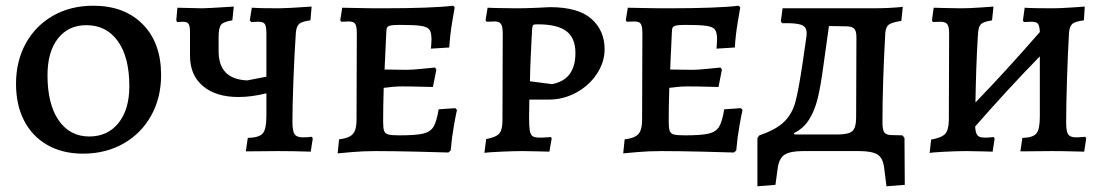

<svg xmlns="http://www.w3.org/2000/svg" viewBox="-20 -528 3861 671"><path d="M36 -235Q36 -315 70.5 -377Q105 -439 166 -473.5Q227 -508 306 -508Q415 -508 479 -443Q543 -378 543 -266Q543 -186 508 -123.5Q473 -61 411 -26Q349 9 270 9Q199 9 146 -21Q93 -51 64.5 -106Q36 -161 36 -235ZM432 -227Q432 -328 392 -384Q352 -440 282 -440Q219 -440 182.5 -393.5Q146 -347 146 -265Q146 -164 185 -107.5Q224 -51 292 -51Q356 -51 394 -98Q432 -145 432 -227Z M1073 -44 1066 2Q1004 0 952 0L839 1L846 -46Q886 -47 898.5 -62Q911 -77 911 -121V-202Q860 -189 813 -189Q735 -189 689.5 -227Q644 -265 644 -333V-416Q644 -437 639 -444.5Q634 -452 620 -452L599 -451L596 -457L600 -501L687 -499Q703 -499 797 -505L792 -457Q761 -452 752.5 -441.5Q744 -431 744 -398V-351Q743 -251 844 -247L911 -260V-411Q911 -436 905.5 -444Q900 -452 883 -452L858 -451L853 -457L860 -501Q884 -499 955 -499Q981 -499 1069 -505L1065 -457Q1035 -453 1025.5 -444.5Q1016 -436 1014 -414Q1009 -341 1005.5 -250.5Q1002 -160 1002 -102Q1002 -70 1009.5 -59Q1017 -48 1038 -48Q1056 -48 1070 -50Z M1165 -41Q1200 -45 1213 -59.5Q1226 -74 1226 -108L1227 -411Q1227 -436 1221.5 -444.5Q1216 -453 1199 -453L1173 -452L1169 -457L1176 -501Q1190 -501 1229.5 -500Q1269 -499 1315 -499Q1488 -499 1564 -508L1569 -502Q1567 -490 1560 -449Q1553 -408 1550 -362L1486 -358Q1486 -361 1487 -370.5Q1488 -380 1488 -390Q1488 -414 1481 -424Q1474 -434 1452 -437.5Q1430 -441 1378 -441Q1355 -441 1345.5 -439Q1336 -437 1333 -432Q1330 -427 1330 -414L1324 -285L1402 -284Q1420 -284 1454.5 -287.5Q1489 -291 1500 -292L1505 -285L1493 -224Q1482 -224 1450.5 -225Q1419 -226 1384 -226Q1358 -226 1321 -221Q1319 -157 1319 -102Q1319 -80 1322.5 -70.5Q1326 -61 1337 -58Q1348 -55 1375 -55Q1433 -55 1458.5 -61Q1484 -67 1495 -85Q1506 -103 1513 -146L1571 -150L1577 -144Q1574 -132 1566.5 -90Q1559 -48 1555 -2L1547 5Q1521 4 1436.5 2Q1352 0 1293 0Q1249 0 1210 3.5Q1171 7 1160 8Z M1679 -42Q1713 -48 1724.5 -61Q1736 -74 1736 -107L1737 -411Q1737 -435 1731 -444Q1725 -453 1710 -453L1681 -452L1677 -457L1684 -501Q1699 -501 1713 -500L1784 -499Q1814 -499 1850.5 -500.5Q1887 -502 1902 -503Q2001 -503 2047 -462Q2093 -421 2093 -356Q2093 -311 2066 -270Q2039 -229 1994 -204.5Q1949 -180 1899 -180H1830L1829 -118Q1829 -86 1831.5 -71.5Q1834 -57 1841.5 -52Q1849 -47 1866 -47Q1879 -47 1890.5 -48Q1902 -49 1906 -49L1908 -44L1900 2Q1889 2 1861 1Q1833 0 1806 0Q1777 0 1732.5 2Q1688 4 1673 6ZM1991 -343Q1991 -395 1959.5 -419Q1928 -443 1859 -443Q1847 -443 1844 -441Q1841 -439 1840 -430L1838 -396Q1837 -372 1835 -333.5Q1833 -295 1832 -244L1909 -234Q1991 -249 1991 -343Z M2163 -41Q2198 -45 2211 -59.5Q2224 -74 2224 -108L2225 -411Q2225 -436 2219.5 -444.5Q2214 -453 2197 -453L2171 -452L2167 -457L2174 -501Q2188 -501 2227.5 -500Q2267 -499 2313 -499Q2486 -499 2562 -508L2567 -502Q2565 -490 2558 -449Q2551 -408 2548 -362L2484 -358Q2484 -361 2485 -370.5Q2486 -380 2486 -390Q2486 -414 2479 -424Q2472 -434 2450 -437.5Q2428 -441 2376 -441Q2353 -441 2343.5 -439Q2334 -437 2331 -432Q2328 -427 2328 -414L2322 -285L2400 -284Q2418 -284 2452.5 -287.5Q2487 -291 2498 -292L2503 -285L2491 -224Q2480 -224 2448.5 -225Q2417 -226 2382 -226Q2356 -226 2319 -221Q2317 -157 2317 -102Q2317 -80 2320.5 -70.5Q2324 -61 2335 -58Q2346 -55 2373 -55Q2431 -55 2456.5 -61Q2482 -67 2493 -85Q2504 -103 2511 -146L2569 -150L2575 -144Q2572 -132 2564.5 -90Q2557 -48 2553 -2L2545 5Q2519 4 2434.5 2Q2350 0 2291 0Q2247 0 2208 3.5Q2169 7 2158 8Z M3142 118 3078 123 3070 59Q3066 24 3046.5 12Q3027 0 2983 0H2786Q2743 0 2723 12Q2703 24 2698 59L2690 118L2627 123V-46L2634 -55Q2693 -75 2721 -103Q2749 -131 2760 -172.5Q2771 -214 2785 -308L2798 -398Q2799 -404 2799 -413Q2799 -434 2781 -441Q2763 -448 2713 -447L2709 -454L2715 -499H3025Q3090 -499 3135 -504L3130 -455Q3098 -450 3087 -442.5Q3076 -435 3074 -414Q3064 -236 3064 -102Q3064 -75 3070 -66Q3076 -57 3093 -56L3134 -55L3141 -46ZM2973 -398Q2973 -420 2965 -428Q2957 -436 2937 -436L2877 -437L2857 -294Q2848 -226 2837.5 -183.5Q2827 -141 2807.5 -110Q2788 -79 2755 -63L2756 -58H2907Q2946 -58 2959 -70Q2972 -82 2972 -118Z M3776 -44 3769 2Q3758 2 3725.5 1Q3693 0 3655 0L3546 1L3553 -46Q3590 -47 3602 -61.5Q3614 -76 3614 -120V-331Q3508 -223 3388 -86Q3389 -63 3396 -55Q3403 -47 3421 -47Q3432 -47 3441 -48Q3450 -49 3453 -49L3456 -44L3449 2Q3439 2 3412 1Q3385 0 3358 0Q3323 0 3276.5 2.5Q3230 5 3229 7L3234 -40Q3271 -47 3283 -60Q3295 -73 3296 -106L3297 -411Q3297 -435 3290.5 -443.5Q3284 -452 3266 -452L3240 -451L3237 -457L3243 -501Q3253 -501 3281.5 -500Q3310 -499 3339 -499Q3364 -499 3402 -501.5Q3440 -504 3452 -505L3447 -457Q3424 -453 3414.5 -448Q3405 -443 3401.5 -432Q3398 -421 3397 -397Q3391 -295 3389 -170Q3492 -276 3614 -416Q3613 -438 3607.5 -445Q3602 -452 3584 -452L3558 -451L3555 -457L3561 -501Q3572 -500 3600.5 -499.5Q3629 -499 3658 -499Q3682 -499 3720.5 -501.5Q3759 -504 3771 -505L3768 -457Q3737 -453 3727.5 -444.5Q3718 -436 3716 -414Q3712 -345 3709 -253Q3706 -161 3706 -100Q3706 -69 3713 -58.5Q3720 -48 3740 -48Q3751 -48 3760.5 -49Q3770 -50 3773 -50Z"/></svg>

Font: Alegreya SC Medium
Style: Regular
Weight: 500
Designer: Juan Pablo del Peral
Foundry: Huerta Tipografica
Version: Version 2.007; ttfautohint (v1.6)